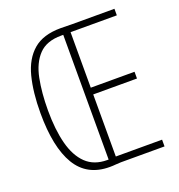

<svg xmlns="http://www.w3.org/2000/svg" viewBox="-130 -824 873 936"><g transform="rotate(-20 306.5 -356.0)"><path d="M287 -715Q308 -715 319.5 -714.5Q331 -714 344 -714H566V-680H326V-392H553V-357H326V-35H566V0H340Q327 0 312.5 1.5Q298 3 281 3Q164 3 108.5 -89.5Q53 -182 53 -359Q53 -467 73.5 -547Q94 -627 145 -671Q196 -715 287 -715ZM277 -680Q201 -680 161 -638Q121 -596 106.5 -523Q92 -450 92 -359Q92 -259 111 -186Q130 -113 171.5 -73Q213 -33 281 -33Q284 -33 285 -33Q286 -33 288 -33V-680Q284 -680 277 -680Z"/></g></svg>

Font: Noto Sans Arabic ExtCond ExtLt
Style: Regular
Weight: 200
Width: 2
Designer: Monotype Design Team, Nadine Chahine, Nizar Qandah and Khaled Hosny
Foundry: Monotype Imaging Inc.
Version: Version 2.012; ttfautohint (v1.8.4.7-5d5b)